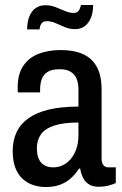

<svg xmlns="http://www.w3.org/2000/svg" viewBox="-20 -739 488 771"><path d="M164 12Q137 12 113 4Q89 -4 70.5 -21Q52 -38 41.5 -65.5Q31 -93 31 -132Q31 -175 46.5 -208Q62 -241 94 -264Q126 -287 176.5 -299Q227 -311 295 -311V-379Q295 -405 287.5 -423Q280 -441 263.5 -451Q247 -461 220 -461Q187 -461 170 -449.5Q153 -438 147 -419.5Q141 -401 141 -378V-368H52Q51 -373 51 -377.5Q51 -382 51 -388Q51 -441 73.5 -474.5Q96 -508 135 -523Q174 -538 224 -538Q275 -538 311.5 -522.5Q348 -507 368 -472Q388 -437 388 -378V-101Q388 -84 395.5 -75.5Q403 -67 415 -67H445V-4Q432 2 414.5 6.5Q397 11 377 11Q353 11 337.5 1.5Q322 -8 313.5 -25Q305 -42 302 -62H297Q284 -41 265.5 -24Q247 -7 222 2.5Q197 12 164 12ZM194 -67Q214 -67 232 -75.5Q250 -84 264 -100.5Q278 -117 286.5 -141Q295 -165 295 -196V-247Q234 -247 197 -234.5Q160 -222 144 -199Q128 -176 128 -144Q128 -119 135.5 -101.5Q143 -84 158 -75.5Q173 -67 194 -67ZM89 -621Q89 -650 97.5 -672Q106 -694 122.5 -706Q139 -718 162 -718Q184 -718 203 -710.5Q222 -703 240.5 -695Q259 -687 276 -687Q289 -687 295.5 -695.5Q302 -704 305 -719H354Q354 -690 345.5 -668.5Q337 -647 321 -634.5Q305 -622 281 -622Q260 -622 240.5 -630Q221 -638 203.5 -646Q186 -654 167 -654Q154 -654 147 -645Q140 -636 139 -621Z"/></svg>

Font: Archivo Condensed Medium
Style: Regular
Weight: 500
Width: 3
Designer: Hector Gatti
Foundry: Omnibus-Type
Version: Version 2.001